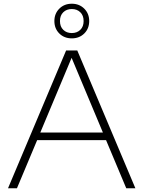

<svg xmlns="http://www.w3.org/2000/svg" viewBox="-20 -1011 770 1031"><path d="M23 0 335 -740H395L707 0H658L549.5 -258.5H179.5L71 0ZM196.5 -299.5H532.5L364.5 -700.5ZM365.5 -805Q325 -805 298.5 -831.2Q272 -857.5 272 -898Q272 -938 298.5 -964.5Q325 -991 365.5 -991Q406 -991 432.5 -964.5Q459 -938 459 -898Q459 -857.5 432.5 -831.2Q406 -805 365.5 -805ZM365.5 -833.5Q393.5 -833.5 411.2 -850.8Q429 -868 429 -898Q429 -928 411.2 -945.2Q393.5 -962.5 365.5 -962.5Q337.5 -962.5 319.8 -945.2Q302 -928 302 -898Q302 -868 319.8 -850.8Q337.5 -833.5 365.5 -833.5Z"/></svg>

Font: Encode Sans Expanded ExtraLight
Style: Regular
Weight: 200
Width: 7
Designer: Multiple Designers
Foundry: Impallari Type
Version: Version 3.000; ttfautohint (v1.8.3) -l 8 -r 50 -G 200 -x 14 